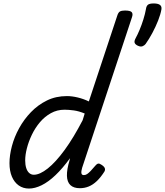

<svg xmlns="http://www.w3.org/2000/svg" viewBox="-20 -1076 956 1113"><path d="M148 17Q114 17 88.5 -1Q63 -19 49 -52Q35 -85 35 -130Q35 -176 49 -229Q63 -282 91 -333Q119 -384 159.5 -426Q200 -468 252 -493.5Q304 -519 368 -519Q397 -519 430.5 -511Q464 -503 495 -488L659 -983Q665 -1003 674.5 -1009Q684 -1015 704 -1015Q735 -1015 743.5 -1005.5Q752 -996 745 -976L456 -103Q450 -82 452 -71.5Q454 -61 466 -61Q476 -61 485 -67Q494 -73 505.5 -85Q517 -97 533 -116Q541 -126 549 -127.5Q557 -129 568 -121Q584 -111 587.5 -101Q591 -91 585 -81Q564 -48 541.5 -26.5Q519 -5 494.5 5Q470 15 443 15Q407 15 388 -3Q369 -21 368 -57Q367 -93 383 -146Q384 -149 384.5 -152.5Q385 -156 386 -159Q343 -100 301.5 -60.5Q260 -21 221 -2Q182 17 148 17ZM126 -146Q126 -121 132 -102Q138 -83 149.5 -73Q161 -63 176 -63Q211 -63 257 -99.5Q303 -136 354.5 -206.5Q406 -277 459 -379L471 -418Q437 -432 407.5 -436Q378 -440 354 -440Q311 -440 275 -420Q239 -400 211.5 -367.5Q184 -335 165 -295.5Q146 -256 136 -217Q126 -178 126 -146ZM779 -811Q764 -818 760.5 -828Q757 -838 767 -856Q777 -874 789 -902.5Q801 -931 811 -963Q821 -995 826 -1023Q828 -1040 837 -1048Q846 -1056 871 -1056Q895 -1056 906.5 -1048Q918 -1040 916 -1023Q911 -993 896.5 -956.5Q882 -920 863 -884.5Q844 -849 824 -821Q819 -814 807.5 -808.5Q796 -803 779 -811Z"/></svg>

Font: Playwrite NZ
Style: Regular
Weight: 400
Designer: Veronika Burian, José Scaglione
Foundry: TypeTogether
Version: Version 1.002